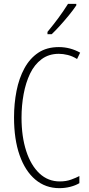

<svg xmlns="http://www.w3.org/2000/svg" viewBox="-20 -969 461 999"><path d="M286 -689Q234 -689 196.5 -661Q159 -633 136.5 -586Q114 -539 103 -479.5Q92 -420 92 -357Q92 -258 116.5 -183Q141 -108 185.5 -66.5Q230 -25 291 -25Q324 -25 350 -34.5Q376 -44 393 -53V-16Q373 -4 345.5 3Q318 10 289 10Q217 10 164 -34.5Q111 -79 82 -161.5Q53 -244 53 -358Q53 -430 66 -496Q79 -562 107 -613.5Q135 -665 179 -694.5Q223 -724 286 -724Q345 -724 397 -695L381 -662Q357 -677 332.5 -683Q308 -689 286 -689ZM377 -941Q361 -917 338.5 -889.5Q316 -862 292 -835.5Q268 -809 249 -791H227V-803Q260 -843 285 -877Q310 -911 334 -949H377Z"/></svg>

Font: Noto Sans Arabic UI XCn XLt
Style: Regular
Weight: 200
Width: 2
Designer: Monotype Design Team, Nadine Chahine and Nizar Qandah
Foundry: Monotype Imaging Inc.
Version: Version 2.010; ttfautohint (v1.8.4.7-5d5b)